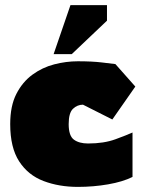

<svg xmlns="http://www.w3.org/2000/svg" viewBox="-20 -722 590 752"><path d="M285 10Q211 10 150.5 -13Q90 -36 55 -90Q20 -144 20 -236Q20 -307 44 -354Q68 -401 107 -429.5Q146 -458 192.5 -470Q239 -482 285 -482Q340 -482 378 -477.5Q416 -473 432 -471L510 -383L420 -254L305 -312Q283 -312 266 -296Q249 -280 249 -236Q249 -190 269.5 -175Q290 -160 325 -160Q387 -160 432 -176.5Q477 -193 499 -203V-29Q461 -10 403.5 0Q346 10 285 10ZM190 -510 256 -702H399V-641L261 -510Z"/></svg>

Font: Rowdies
Style: Bold
Weight: 700
Designer: Jaikishan Patel
Version: Version 1.000; ttfautohint (v1.8.3)